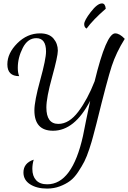

<svg xmlns="http://www.w3.org/2000/svg" viewBox="-20 -915 749 1122"><path d="M23 -539Q23 -604 81 -662Q139 -720 214 -720Q267 -720 292.5 -690Q318 -660 318 -619Q318 -586 284.5 -465Q251 -344 251 -287Q251 -191 321 -191Q384 -191 438 -263Q492 -335 533 -440Q601 -720 653 -720Q679 -720 709 -688Q659 -608 633 -529Q607 -450 544 -194L524 -118Q517 -90 502 -44.5Q487 1 473 28.5Q459 56 436.5 90Q414 124 389 142.5Q364 161 329.5 174Q295 187 255 187Q195 187 156 162Q117 137 117 93Q117 38 177 18Q169 45 169 72Q169 114 191 138Q213 162 256 162Q402 162 465 -121L483 -211L507 -326Q416 -151 290 -151Q181 -151 181 -270Q181 -324 215 -447Q249 -570 249 -614Q249 -692 192 -692Q142 -692 113 -635Q84 -578 84 -519Q84 -489 92 -470Q23 -470 23 -539ZM472 -774Q472 -795 510.5 -845Q549 -895 576 -895Q595 -895 598 -864Q524 -800 486 -748Q472 -755 472 -774Z"/></svg>

Font: DancingScriptRegular
Style: Regular
Weight: 400
Designer: Pablo Impallari
Foundry: Pablo Impallari. www.impallari.com
Version: Version 1.002